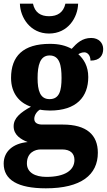

<svg xmlns="http://www.w3.org/2000/svg" viewBox="-27 -788 580 1042"><path d="M239 -606C342 -606 395 -693 397 -768H328C317 -720 285 -700 239 -700C194 -700 162 -720 152 -768H81C83 -693 137 -606 239 -606ZM222 234C413 234 504 161 504 41C504 -56 443 -112 314 -112H203C177 -112 159 -121 159 -143C159 -165 176 -186 190 -193C201 -190 231 -188 244 -188C388 -188 452 -262 452 -370C452 -428 428 -467 398 -494C407 -499 417 -504 431 -504C445 -504 464 -491 464 -459C516 -459 533 -489 533 -522C533 -554 510 -582 468 -582C419 -582 390 -554 362 -523C329 -541 293 -550 244 -550C98 -550 33 -483 33 -365C33 -280 80 -229 141 -209C85 -178 47 -148 47 -103C47 -55 86 -32 123 -17C45 -10 -7 33 -7 100C-7 188 69 234 222 234ZM242 -250C190 -250 177 -298 177 -364C177 -433 190 -487 242 -487C296 -487 307 -435 307 -365C307 -297 296 -250 242 -250ZM225 172C163 172 119 148 119 99C119 40 163 23 194 23H310C355 23 377 45 377 80C377 137 324 172 225 172Z"/></svg>

Font: Noto Serif Lao SemiCondensed ExtraBold
Style: Regular
Weight: 800
Width: 4
Designer: Monotype Design Team
Foundry: Monotype Imaging Inc.
Version: Version 2.003